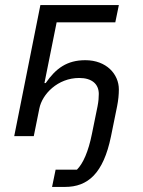

<svg xmlns="http://www.w3.org/2000/svg" viewBox="-20 -536 562 756"><path d="M185 200H236C326 200 387 147 417 1L441 -117C446 -142 448 -164 448 -184C448 -244 399 -299 316 -299C244 -299 200 -267 160 -209H155L203 -448H434L448 -516H139L36 0H113L135 -109C146 -165 207 -229 292 -229C342 -229 369 -205 369 -166C369 -153 368 -137 364 -117L342 -9C328 61 307 108 283 132H199Z"/></svg>

Font: LVC Sans
Style: Italic
Weight: 400
Italic angle: -11.31°
Designer: Mike Abbink, Paul van der Laan, Pieter van Rosmalen
Foundry: Bold Monday
Version: Version 3.0